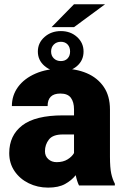

<svg xmlns="http://www.w3.org/2000/svg" viewBox="-20 -854 571 884"><path d="M343.8 0Q334.5 -19 328.6 -47.4Q309.6 -23.4 279.5 -6.8Q249.5 9.8 201.7 9.8Q152.8 9.8 112.1 -10.3Q71.3 -30.3 46.9 -66.2Q22.5 -102.1 22.5 -148.9Q22.5 -230.5 82.5 -276.6Q142.6 -322.8 270 -322.8H320.8V-350.6Q320.8 -383.8 306.4 -403.6Q292 -423.3 257.8 -423.3Q199.2 -423.3 199.2 -365.7H34.7Q34.7 -415 63.2 -453.9Q91.8 -492.7 144 -515.4Q196.3 -538.1 266.6 -538.1Q329.6 -538.1 379.2 -517.1Q428.7 -496.1 457.5 -454.3Q486.3 -412.6 486.3 -349.6V-133.3Q486.3 -81.5 492.2 -54.9Q498 -28.3 508.8 -8.3V0ZM240.7 -107.4Q271 -107.4 291.5 -120.4Q312 -133.3 320.8 -149.4V-234.9H269Q223.1 -234.9 205.1 -211.4Q187 -188 187 -157.7Q187 -135.3 202.4 -121.3Q217.8 -107.4 240.7 -107.4ZM217.3 -729 320.8 -834.5H463.9L320.8 -729ZM154.3 -616.7Q154.3 -656.7 185.1 -683.8Q215.8 -710.9 260.3 -710.9Q304.7 -710.9 334.7 -683.8Q364.7 -656.7 364.7 -616.7Q364.7 -576.2 334.7 -550Q304.7 -523.9 260.3 -523.9Q215.8 -523.9 185.1 -550.3Q154.3 -576.7 154.3 -616.7ZM215.3 -616.7Q215.3 -597.2 228 -585Q240.7 -572.8 260.3 -572.8Q279.8 -572.8 291.3 -585Q302.7 -597.2 302.7 -616.7Q302.7 -636.7 291.3 -649.2Q279.8 -661.6 260.3 -661.6Q240.7 -661.6 228 -649.2Q215.3 -636.7 215.3 -616.7Z"/></svg>

Font: Vazirmatn RD UI FD Black
Style: Regular
Weight: 900
Designer: Saber Rastikerdar
Foundry: Saber Rastikerdar
Version: Version 33.003